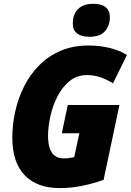

<svg xmlns="http://www.w3.org/2000/svg" viewBox="-20 -959 674 989"><path d="M287.6 9.8Q170.4 9.8 106.9 -56.6Q43.5 -123 43.5 -249Q43.5 -317.4 58.6 -385.5Q73.7 -453.6 104.5 -514.6Q135.3 -575.7 182.1 -623Q229 -670.4 292.7 -697.5Q356.4 -724.6 437.5 -724.6Q494.6 -724.6 546.1 -711.7Q597.7 -698.7 633.8 -675.8L562 -529.8Q533.2 -548.3 499.3 -560.3Q465.3 -572.3 428.2 -572.3Q376.5 -572.3 338.6 -541.5Q300.8 -510.7 276.1 -462.6Q251.5 -414.6 239.5 -360.4Q227.5 -306.2 227.5 -259.3Q227.5 -219.7 236.8 -193.8Q246.1 -168 263.9 -155.5Q281.7 -143.1 308.1 -143.1Q322.8 -143.1 334.7 -144.8Q346.7 -146.5 362.3 -149.4L388.7 -272.5H298.3L329.1 -418H595.2L513.7 -32.7Q459.5 -13.2 402.3 -1.7Q345.2 9.8 287.6 9.8ZM440.4 -769.5Q400.9 -769.5 377.9 -786.1Q355 -802.7 355 -838.4Q355 -885.3 382.1 -912.4Q409.2 -939.5 460.4 -939.5Q485.4 -939.5 504.4 -932.9Q523.4 -926.3 534.7 -911.1Q545.9 -896 545.9 -870.1Q545.9 -827.6 521 -798.6Q496.1 -769.5 440.4 -769.5Z"/></svg>

Font: Open Sans SemiCondensed ExtraBold
Style: Italic
Weight: 800
Width: 4
Italic angle: -12°
Designer: Monotype Design Team
Foundry: Monotype Imaging Inc.
Version: Version 3.003